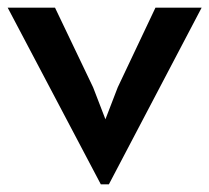

<svg xmlns="http://www.w3.org/2000/svg" viewBox="-22 -479 544 499"><path d="M240 0 -2 -459H121L220 -252L252 -169L284 -252L382 -459H502L261 0Z"/></svg>

Font: Alata
Style: Regular
Weight: 400
Designer: Spyros Zevelakis, Eben Sorkin
Foundry: Spyros Zevelakis
Version: Version 1.005; ttfautohint (v1.8.4.7-5d5b)